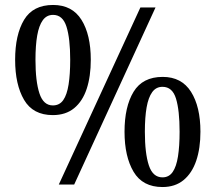

<svg xmlns="http://www.w3.org/2000/svg" viewBox="-20 -744 868 774"><path d="M217 0 546 -714H607L279 0ZM193 -280Q113 -280 77 -341.5Q41 -403 41 -503Q41 -604 77 -664Q113 -724 194 -724Q271 -724 308.5 -664Q346 -604 346 -503Q346 -436 329.5 -386Q313 -336 279 -308Q245 -280 193 -280ZM193 -319Q220 -319 235 -340.5Q250 -362 256.5 -403.5Q263 -445 263 -503Q263 -589 248 -636.5Q233 -684 194 -684Q168 -684 152.5 -662.5Q137 -641 130 -601Q123 -561 123 -503Q123 -416 139 -367.5Q155 -319 193 -319ZM635 10Q555 10 518.5 -51.5Q482 -113 482 -213Q482 -314 518.5 -374Q555 -434 636 -434Q712 -434 750 -374Q788 -314 788 -213Q788 -146 771 -96Q754 -46 720 -18Q686 10 635 10ZM635 -29Q661 -29 676 -50.5Q691 -72 697.5 -113.5Q704 -155 704 -213Q704 -299 689.5 -346.5Q675 -394 635 -394Q609 -394 593.5 -372.5Q578 -351 571 -311Q564 -271 564 -213Q564 -126 580 -77.5Q596 -29 635 -29Z"/></svg>

Font: Noto Serif SemiCondensed
Style: Regular
Weight: 400
Width: 4
Designer: Monotype Design Team
Foundry: Monotype Imaging Inc.
Version: Version 2.013